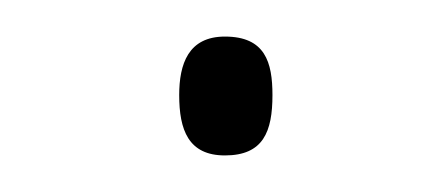

<svg xmlns="http://www.w3.org/2000/svg" viewBox="-20 -78 245 105"><path d="M78 -26C78 -7 83 7 103 7C124 7 129 -6 129 -26C129 -44 125 -58 103 -58C83 -58 78 -43 78 -26Z"/></svg>

Font: Noto Sans Thai Looped SemiCondensed Thin
Style: Regular
Weight: 100
Width: 4
Designer: Sasikarn Vongin, Ben Mitchell
Foundry: The Fontpad Ltd
Version: Version 1.001